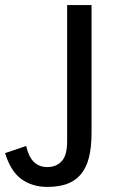

<svg xmlns="http://www.w3.org/2000/svg" viewBox="-30 -720 475 755"><path d="M330 -199Q330 -140 319.5 -99.5Q309 -59 287 -33.5Q265 -8 232.5 3.5Q200 15 156 15Q97 15 54.5 -15.5Q12 -46 -10 -118L73 -146Q91 -63 156 -63Q191 -63 212.5 -86Q234 -109 234 -164V-700H330Z"/></svg>

Font: Orienta
Style: Regular
Weight: 400
Designer: Eduardo Rodriguez Tunni
Foundry: Eduardo Rodriguez Tunni
Version: Version 1.001